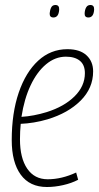

<svg xmlns="http://www.w3.org/2000/svg" viewBox="-20 -739 397 769"><path d="M293 -19Q266 -5 232.5 2.5Q199 10 168 10Q99 10 63 -39.5Q27 -89 27 -178Q27 -286 55 -368Q83 -450 133 -496Q183 -542 250 -542Q300 -542 326.5 -517.5Q353 -493 353 -453Q353 -386 303 -336Q253 -286 170 -261Q143 -253 115.5 -248.5Q88 -244 63 -243Q60 -213 60 -181Q60 -106 89 -63.5Q118 -21 171 -21Q227 -21 285 -48ZM244 -512Q201 -512 164.5 -481.5Q128 -451 102.5 -397Q77 -343 66 -271Q115 -274 167 -290Q237 -312 278.5 -353Q320 -394 320 -446Q320 -479 300 -495.5Q280 -512 244 -512ZM334 -669Q318 -669 319 -686Q320 -701 325.5 -710Q331 -719 342 -719Q358 -719 357 -700Q355 -669 334 -669ZM194 -669Q178 -669 179 -686Q180 -699 185 -709Q190 -719 202 -719Q218 -719 217 -700Q215 -669 194 -669Z"/></svg>

Font: Georama SemiCondensed ExtraLight
Style: Italic
Weight: 200
Width: 4
Italic angle: -9°
Designer: Jean-Baptiste Levee
Foundry: Production Type
Version: Version 1.000